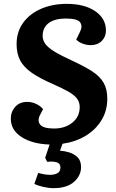

<svg xmlns="http://www.w3.org/2000/svg" viewBox="-20 -735 602 995"><path d="M258 240Q232 240 204 233.5Q176 227 158 218L178 161Q191 165 207 168Q223 171 240 171Q261 171 277 163Q293 155 293 133Q293 110 270 105Q247 100 225 104L214 83L237 14Q147 11 91.5 -25Q36 -61 36 -120Q36 -156 59 -181.5Q82 -207 121 -207Q145 -207 167.5 -196.5Q190 -186 203 -169L188 -140Q172 -110 188 -89.5Q204 -69 260 -69Q317 -69 355 -99.5Q393 -130 393 -180Q393 -205 379.5 -223.5Q366 -242 335.5 -259.5Q305 -277 253 -300Q184 -330 143 -359Q102 -388 84 -423Q66 -458 66 -506Q66 -570 100 -617Q134 -664 193 -689.5Q252 -715 326 -715Q418 -715 473.5 -677Q529 -639 529 -577Q529 -544 507 -522.5Q485 -501 450 -501Q429 -501 408 -509Q387 -517 375 -530L395 -571Q409 -599 395.5 -619Q382 -639 321 -639Q264 -639 232.5 -615.5Q201 -592 201 -549Q201 -527 214.5 -508Q228 -489 261 -468.5Q294 -448 353 -421Q418 -391 458 -365Q498 -339 517 -306Q536 -273 536 -223Q536 -162 506.5 -113Q477 -64 425 -32Q373 0 304 10L291 46Q313 47 338 54.5Q363 62 381.5 79.5Q400 97 400 131Q400 175 363.5 207.5Q327 240 258 240Z"/></svg>

Font: Literata 12pt
Style: Bold Italic
Weight: 700
Italic angle: -2°
Designer: Latin by Veronika Burian and Jose Scaglione. Greek by Irene Vlachou. Cyrillic by Vera Evstafieva
Foundry: TypeTogether
Version: Version 3.002